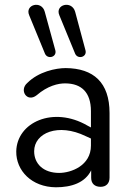

<svg xmlns="http://www.w3.org/2000/svg" viewBox="-20 -786 544 815"><path d="M217 9C283 9 341 -10 367 -63V-31C367 -7 382 7 407 7C431 7 445 -8 445 -32V-306C445 -436 377 -496 259 -497C217 -497 144 -482 96 -434C60 -403 95 -349 136 -382C181 -421 227 -433 259 -432C324 -431 366 -396 366 -314V-245L351 -253C206 -337 51 -267 49 -143C48 -62 114 8 217 9ZM232 -721 299 -558C310 -533 350 -543 343 -572L299 -736C285 -786 212 -767 232 -721ZM104 -721 171 -558C182 -533 222 -543 215 -572L170 -736C157 -786 84 -767 104 -721ZM125 -144C125 -222 227 -265 344 -208L366 -198V-168C366 -83 282 -52 231 -52C165 -52 125 -90 125 -144Z"/></svg>

Font: SN Pro Book
Style: Regular
Weight: 350
Designer: Tobias Whetton
Foundry: Supernotes
Version: Version 1.003;Glyphs 3.3 (3324)